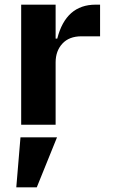

<svg xmlns="http://www.w3.org/2000/svg" viewBox="-20 -536 490 825"><path d="M71 -516H219V-370H226Q263 -516 391 -516H410V-380H330Q277 -380 248 -348.5Q219 -317 219 -268V0H71ZM68 54H225L138 269H50Z"/></svg>

Font: iA Writer Quattro V
Style: Regular
Weight: 400
Designer: Mike Abbink, Paul van der Laan, Pieter van Rosmalen, Oliver Reichenstein
Foundry: Information Architects Inc.
Version: Version 2.000